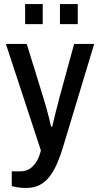

<svg xmlns="http://www.w3.org/2000/svg" viewBox="-20 -743 492 948"><path d="M109 185Q83 185 64 181.5Q45 178 38 176V103H81Q104 103 123 92.5Q142 82 157.5 59Q173 36 182 0L9 -526H112L197 -251Q202 -235 208.5 -211.5Q215 -188 221.5 -163Q228 -138 232 -118H238Q242 -133 246 -151.5Q250 -170 255 -189.5Q260 -209 265 -227Q270 -245 273 -259L346 -526H445L291 -16Q278 27 262 64Q246 101 225.5 128Q205 155 176.5 170Q148 185 109 185ZM104 -624V-723H191V-624ZM276 -624V-723H364V-624Z"/></svg>

Font: Archivo SemiCondensed Medium
Style: Regular
Weight: 500
Width: 4
Designer: Hector Gatti
Foundry: Omnibus-Type
Version: Version 2.001